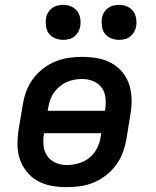

<svg xmlns="http://www.w3.org/2000/svg" viewBox="-20 -762 640 790"><path d="M255 8Q223 8 192 2.5Q161 -3 135 -17.5Q109 -32 90 -55.5Q71 -79 61.5 -107.5Q52 -136 52 -168Q52 -200 57 -232L74 -332Q78 -359 88 -386Q98 -413 115.5 -437Q133 -461 157 -479.5Q181 -498 208 -509Q235 -520 262.5 -524Q290 -528 318 -528Q350 -528 381 -522.5Q412 -517 438.5 -502.5Q465 -488 484 -464.5Q503 -441 512 -412.5Q521 -384 521.5 -352Q522 -320 516 -288L500 -188Q495 -161 485 -134Q475 -107 457.5 -83Q440 -59 416 -40.5Q392 -22 365.5 -11Q339 0 311 4Q283 8 255 8ZM176 -306H412Q416 -330 414.5 -355Q413 -380 400 -399Q387 -418 365 -427.5Q343 -437 318 -437Q302 -437 285.5 -434Q269 -431 253.5 -424Q238 -417 224.5 -405.5Q211 -394 201 -379.5Q191 -365 186 -349Q181 -333 178 -317ZM255 -83Q271 -83 287.5 -86Q304 -89 320 -96Q336 -103 349.5 -114.5Q363 -126 372.5 -140.5Q382 -155 387.5 -171Q393 -187 395 -203L397 -214H161Q157 -190 159 -165Q161 -140 174 -121Q187 -102 208.5 -92.5Q230 -83 255 -83ZM470 -598Q453 -598 437 -604.5Q421 -611 411.5 -623.5Q402 -636 399.5 -653Q397 -670 399 -687Q401 -699 407.5 -710Q414 -721 424 -728.5Q434 -736 446 -739Q458 -742 470 -742Q487 -742 502.5 -735.5Q518 -729 527.5 -716.5Q537 -704 540 -687Q543 -670 540 -653Q538 -641 531.5 -630Q525 -619 515.5 -611.5Q506 -604 494 -601Q482 -598 470 -598ZM240 -598Q223 -598 207 -604.5Q191 -611 181.5 -623.5Q172 -636 169.5 -653Q167 -670 169 -687Q171 -699 177.5 -710Q184 -721 194 -728.5Q204 -736 216 -739Q228 -742 240 -742Q257 -742 272.5 -735.5Q288 -729 297.5 -716.5Q307 -704 310 -687Q313 -670 310 -653Q308 -641 301.5 -630Q295 -619 285.5 -611.5Q276 -604 264 -601Q252 -598 240 -598Z"/></svg>

Font: Iosevka SmBd Ex Obl
Style: Regular
Weight: 600
Width: 7
Italic angle: -9°
Monospace: yes
Designer: Belleve Invis
Foundry: Belleve Invis
Version: Version 32.5.0; ttfautohint (v1.8.4)